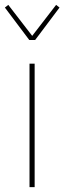

<svg xmlns="http://www.w3.org/2000/svg" viewBox="-27 -767 264 787"><path d="M94 0V-506H115V0ZM93 -603 -7 -736 7 -747 105 -620 203 -747 217 -736 117 -603Z"/></svg>

Font: IBM Plex Sans Condensed Thin
Style: Regular
Weight: 100
Width: 3
Designer: Mike Abbink, Paul van der Laan, Pieter van Rosmalen
Foundry: Bold Monday
Version: Version 1.3